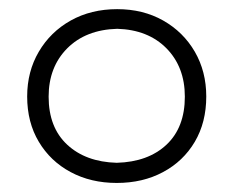

<svg xmlns="http://www.w3.org/2000/svg" viewBox="-20 -736 515 424"><path d="M237.8 -376.5Q169.4 -378.4 128.4 -416.5Q87.4 -454.6 87.4 -522.5Q87.4 -587.9 128.4 -629.2Q169.4 -670.4 238.8 -672.4Q307.1 -670.4 347.7 -629.2Q388.2 -587.9 388.2 -522.5Q388.2 -454.6 347.7 -416.5Q307.1 -378.4 237.8 -376.5ZM237.8 -332Q295.4 -332 340.1 -356Q384.8 -379.9 410.2 -422.9Q435.5 -465.8 435.5 -522.9Q435.5 -578.1 410.2 -621.8Q384.8 -665.5 340.3 -690.7Q295.9 -715.8 238.8 -715.8Q181.2 -715.8 136.2 -690.7Q91.3 -665.5 65.7 -621.8Q40 -578.1 40 -522.9Q40 -465.8 65.7 -422.9Q91.3 -379.9 136 -356Q180.7 -332 237.8 -332Z"/></svg>

Font: Pinar-VF
Style: Regular
Weight: 300
Designer: Amin Abedi
Version: Version 3.0